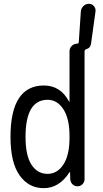

<svg xmlns="http://www.w3.org/2000/svg" viewBox="-20 -980 540 1010"><path d="M230.5 -455.1Q114.3 -455.1 114.3 -259.8Q114.3 -162.1 145.5 -113.8Q176.8 -65.4 230.5 -65.4Q281.2 -65.4 313.5 -114.7Q345.7 -164.1 345.7 -254.9V-264.6Q345.7 -355.5 313.5 -405.3Q281.2 -455.1 230.5 -455.1ZM210 9.8Q130.9 9.8 83 -57.6Q35.2 -125 35.2 -259.8Q35.2 -529.3 210 -530.3Q298.8 -530.3 342.8 -446.3Q342.8 -445.3 344.7 -445.3Q345.7 -445.3 345.7 -446.3V-710Q345.7 -725.6 356.4 -737.3Q367.2 -749 382.8 -750Q394.5 -750 394.5 -759.8L405.3 -919.9Q406.2 -935.5 418.5 -947.8Q430.7 -960 448.2 -960Q463.9 -960 474.1 -947.8Q484.4 -935.5 482.4 -919.9L459 -751Q456.1 -727.5 434.6 -721.7Q424.8 -718.8 424.8 -709V-37.1Q424.8 -22.5 414.1 -11.2Q403.3 0 387.7 0Q372.1 0 361.3 -10.7Q350.6 -21.5 349.6 -37.1L348.6 -74.2Q348.6 -75.2 347.7 -75.2Q345.7 -75.2 345.7 -74.2Q292 9.8 210 9.8Z"/></svg>

Font: Rounded-X Mgen+ 1m regular
Style: Regular
Weight: 400
Designer: [Source Han Sans]
Ryoko NISHIZUKA  (kana & ideographs); Paul D. Hunt (Latin, Greek & Cyrillic); Wenlong ZHANG  (bopomofo
Version: Version 1.059.20150602